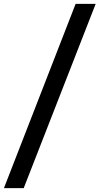

<svg xmlns="http://www.w3.org/2000/svg" viewBox="-101 -760 513 990"><path d="M-80.7 210 288.9 -740H392.3L21.3 210Z"/></svg>

Font: Georama ExtraCondensed Thin
Style: Italic
Weight: 100
Width: 2
Italic angle: -9°
Designer: Jean-Baptiste Levee
Foundry: Production Type
Version: Version 1.001